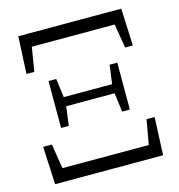

<svg xmlns="http://www.w3.org/2000/svg" viewBox="-108 -823 854 917"><g transform="rotate(-15 319.0 -364.0)"><path d="M52 0 43 -187H86L116 0L80 -65H558L521 0L554 -187H594L586 0ZM149 -252V-484H187L201 -380V-358L187 -252ZM177 -346V-391H460V-346ZM451 -252 437 -358V-380L451 -484H489V-252ZM56 -544 65 -728H574L582 -544H544L513 -728L545 -663H93L125 -728L95 -544Z"/></g></svg>

Font: Noto Serif TC
Style: Regular
Weight: 400
Designer: Ryoko NISHIZUKA  (kana & ideographs); Frank Grießhammer (Latin, Greek & Cyrillic); Wenlong ZHANG  (bopomofo); Sandoll Co
Foundry: Adobe
Version: Version 2.003-H1;hotconv 1.1.1;makeotfexe 2.6.0